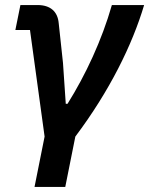

<svg xmlns="http://www.w3.org/2000/svg" viewBox="-20 -542 592 762"><path d="M117 200H239L279 0C415 -181 505 -364 552 -522H424C384 -382 320 -245 248 -130H241L230 -292L213 -450C209 -496 180 -522 129 -522H61L41 -423H99L157 0Z"/></svg>

Font: Braiins Sans SemiBold
Style: Italic
Weight: 600
Italic angle: -11.31°
Designer: Mike Abbink, Paul van der Laan, Pieter van Rosmalen, Jiri Chlebus, Lubos Buracinsky
Foundry: Bold Monday, Sudetype
Version: Version 1.000;hotconv 1.0.109;makeotfexe 2.5.65596